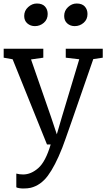

<svg xmlns="http://www.w3.org/2000/svg" viewBox="-20 -824 606 1095"><path d="M1 0ZM112 171Q157 171 198.5 134.5Q240 98 269 0H248L52 -486L1 -495V-546H227V-495L157 -485L271 -157L304 -58L333 -157L432 -486L355 -495V-546H566V-495L512 -487Q431 -253 388.5 -131Q346 -9 335 19Q294 123 253 178Q212 233 155 247Q138 251 112 251Q101 251 89 249Q77 247 73 244V166Q91 171 112 171ZM118 -733Q118 -763 140.5 -783.5Q163 -804 190 -804Q221 -804 236.5 -787Q252 -770 252 -744Q252 -713 230 -694Q208 -675 179 -675Q154 -675 136 -690.5Q118 -706 118 -733ZM346 -733Q346 -763 368 -783.5Q390 -804 417 -804Q448 -804 463.5 -787Q479 -770 479 -744Q479 -713 457 -694Q435 -675 406 -675Q381 -675 363.5 -690.5Q346 -706 346 -733Z"/></svg>

Font: Martel DemiBold
Style: Regular
Weight: 600
Designer: Dan Reynolds
Foundry: Dan Reynolds
Version: Version 1.001; ttfautohint (v1.1) -l 5 -r 5 -G 72 -x 0 -D la